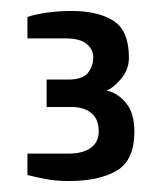

<svg xmlns="http://www.w3.org/2000/svg" viewBox="-20 -725 295 350"><path d="M105 -395Q83 -395 64 -398.5Q45 -402 30 -406V-445H105Q131 -445 145.5 -455.5Q160 -466 160 -485Q160 -508 146.5 -519Q133 -530 110 -530H65V-580H105Q131 -580 140.5 -592.5Q150 -605 150 -620Q150 -635 138 -645Q126 -655 99 -655H30V-694Q44 -699 66 -702Q88 -705 110 -705Q159 -705 187 -687Q215 -669 215 -620Q215 -598 200.5 -581Q186 -564 174 -560Q194 -556 209.5 -537.5Q225 -519 225 -485Q225 -433 193 -414Q161 -395 105 -395Z"/></svg>

Font: Cuprum
Style: Regular
Weight: 400
Designer: Jovanny Lemonad
Foundry: Jovanny Lemonad
Version: Version 3.000